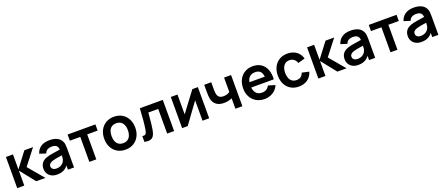

<svg xmlns="http://www.w3.org/2000/svg" viewBox="101 -1834 7226 3127"><g transform="rotate(-20 3714.0 -270.0)"><path d="M69.2 0 70 -540H192V-280L389.5 -540H540L330.5 -270L558 0H398.5L192 -260V0Z M759.2 15Q702.4 15 661.4 -6.7Q620.4 -28.4 599.2 -65.6Q578 -102.8 578 -148Q578 -208.2 607.8 -248.1Q637.5 -288.1 700.8 -309.5Q737.7 -321.9 787.8 -330.7Q837.9 -339.4 930.2 -352.7Q942.6 -354.6 955.2 -356.2Q967.8 -357.9 979.7 -359.8L936.3 -335.7Q936.6 -373.6 925.6 -397.6Q914.7 -421.6 890.2 -433.1Q865.7 -444.7 825.3 -444.7Q785.2 -444.7 752.5 -426.3Q719.8 -407.9 707.5 -369.2L597.3 -403.7Q617.8 -474.4 675.4 -514.7Q733 -555 825.7 -555Q900.9 -555 954.5 -530.6Q1008.1 -506.2 1033.7 -454.5Q1046.8 -428.8 1050.5 -401Q1054.2 -373.2 1054.2 -331.3V0H948.5V-117.2L966 -97.8Q941.1 -58.6 911.7 -33.7Q882.3 -8.8 844.9 3.1Q807.5 15 759.2 15ZM783 -81.2Q821.4 -81.2 850.6 -94.9Q879.8 -108.6 897.5 -129Q915.2 -149.4 922.3 -170.7Q929.9 -188.3 932.3 -211.4Q934.7 -234.4 934.7 -261.5V-271.7L971.7 -260.5L928 -253.4Q860.3 -243.1 824 -236.1Q787.7 -229.1 761.5 -220.5Q729.2 -208.6 712.7 -191.8Q696.2 -174.9 696.2 -149.5Q696.2 -129.3 706.2 -113.9Q716.2 -98.5 735.6 -89.8Q755.1 -81.2 783 -81.2Z M1319.7 0V-433H1139V-540H1620.7V-433H1440V0Z M1944.2 15Q1864 15 1803.1 -21.2Q1742.2 -57.4 1708.8 -122.2Q1675.5 -186.9 1675.5 -270.2Q1675.5 -353.9 1709.3 -418.6Q1743.2 -483.2 1804.3 -519.1Q1865.5 -555 1944.2 -555Q2024.4 -555 2085.5 -518.8Q2146.7 -482.7 2180.2 -417.8Q2213.7 -353 2213.7 -270.2Q2213.7 -186.7 2179.9 -122Q2146.2 -57.2 2085 -21.1Q2023.8 15 1944.2 15ZM1944.2 -97.8Q1990.7 -97.8 2022.6 -119.3Q2054.5 -140.8 2070.3 -179.8Q2086.2 -218.8 2086.2 -270.2Q2086.2 -350.2 2049.7 -396.2Q2013.2 -442.2 1944.2 -442.2Q1896.8 -442.2 1865.2 -420.8Q1833.8 -399.5 1818.4 -360.9Q1803 -322.2 1803 -270.2Q1803 -217 1819.1 -178.2Q1835.2 -139.5 1866.8 -118.7Q1898.2 -97.8 1944.2 -97.8Z M2273.5 -100.8Q2302.5 -95.4 2318.5 -101.8Q2334.4 -108.2 2342.5 -126.1Q2350.5 -144 2356.8 -178.7Q2368 -240.2 2376.1 -331Q2384.2 -421.8 2390.8 -540H2788.7V0H2668.3V-427.2H2497.2L2496 -411.8Q2479.6 -207 2464.8 -132.7Q2453.1 -71.6 2431.8 -38.7Q2410.4 -5.8 2372.6 4Q2334.8 13.8 2273.5 0Z M3396.5 -540V0H3281.2V-352.7L3024.2 0H2927.7V-540H3043V-196.5L3300.8 -540Z M3850.8 -181.5Q3822.2 -167.3 3786.6 -159.3Q3751 -151.3 3712.5 -151.3Q3629.4 -151.3 3579.5 -188.8Q3529.5 -226.2 3514.8 -297.8Q3506.5 -339 3506.5 -409V-540H3628.5V-409Q3628.5 -363.2 3635.2 -334.7Q3644.4 -294.6 3669.6 -276Q3694.8 -257.5 3741 -257.5Q3775.2 -257.5 3802.8 -266.4Q3830.3 -275.2 3850.8 -291V-540H3972V0H3850.8Z M4357.3 15Q4276.3 15 4213.9 -20.3Q4151.5 -55.7 4116.8 -119.3Q4082 -182.9 4082 -264.2Q4082 -351.3 4115.9 -417.2Q4149.8 -483.2 4210.8 -519.1Q4271.7 -555 4350.7 -555Q4433.5 -555 4492.7 -516Q4551.9 -477.1 4580.3 -404.9Q4608.8 -332.8 4602.1 -236.3H4482.5V-280.3Q4482.2 -339.5 4468.6 -376.6Q4455.1 -413.7 4427.2 -431.7Q4399.4 -449.7 4355.7 -449.7Q4306.8 -449.7 4274.2 -429.2Q4241.6 -408.8 4225.5 -368.9Q4209.5 -329 4209.5 -270Q4209.5 -215.2 4225.5 -176.7Q4241.6 -138.2 4273.3 -118Q4305.1 -97.8 4350.7 -97.8Q4394.7 -97.8 4427.1 -117.6Q4459.5 -137.4 4477 -174.8L4596.2 -139Q4575.8 -90.9 4539.7 -56.2Q4503.5 -21.4 4456.5 -3.2Q4409.4 15 4357.3 15ZM4171.5 -236.3V-327.5H4543.2V-236.3Z M4948.5 15Q4867.1 15 4807.3 -21.8Q4747.5 -58.5 4715.9 -123.2Q4684.2 -187.8 4684 -270Q4684.2 -352.9 4716.7 -417.5Q4749.2 -482.2 4809.4 -518.6Q4869.6 -555 4950.2 -555Q5010.9 -555 5060.5 -534.2Q5110 -513.3 5143 -474.3Q5176.1 -435.3 5188.8 -382.7L5068.8 -349.8Q5055.1 -393 5022.7 -417.6Q4990.3 -442.2 4948.5 -442.2Q4880.4 -442.2 4846.1 -395Q4811.8 -347.9 4811.5 -270Q4811.7 -218 4827.2 -179.3Q4842.7 -140.7 4873.5 -119.3Q4904.3 -97.8 4948.5 -97.8Q4995.2 -97.8 5023.4 -119.1Q5051.7 -140.4 5066.2 -183.3L5188.8 -156.2Q5164.1 -73.7 5101.6 -29.3Q5039.1 15 4948.5 15Z M5288.7 0 5289.5 -540H5411.5V-280L5609 -540H5759.5L5550 -270L5777.5 0H5618L5411.5 -260V0Z M5978.7 15Q5921.9 15 5880.9 -6.7Q5839.9 -28.4 5818.7 -65.6Q5797.5 -102.8 5797.5 -148Q5797.5 -208.2 5827.2 -248.1Q5857 -288.1 5920.3 -309.5Q5957.2 -321.9 6007.3 -330.7Q6057.4 -339.4 6149.8 -352.7Q6162.1 -354.6 6174.7 -356.2Q6187.2 -357.9 6199.2 -359.8L6155.8 -335.7Q6156.1 -373.6 6145.1 -397.6Q6134.2 -421.6 6109.7 -433.1Q6085.2 -444.7 6044.8 -444.7Q6004.8 -444.7 5972 -426.3Q5939.3 -407.9 5927 -369.2L5816.8 -403.7Q5837.3 -474.4 5894.9 -514.7Q5952.5 -555 6045.2 -555Q6120.4 -555 6174 -530.6Q6227.6 -506.2 6253.2 -454.5Q6266.3 -428.8 6270 -401Q6273.7 -373.2 6273.7 -331.3V0H6168V-117.2L6185.5 -97.8Q6160.6 -58.6 6131.2 -33.7Q6101.8 -8.8 6064.4 3.1Q6027 15 5978.7 15ZM6002.5 -81.2Q6040.9 -81.2 6070.1 -94.9Q6099.2 -108.6 6117 -129Q6134.8 -149.4 6141.8 -170.7Q6149.4 -188.3 6151.8 -211.4Q6154.2 -234.4 6154.2 -261.5V-271.7L6191.2 -260.5L6147.5 -253.4Q6079.8 -243.1 6043.5 -236.1Q6007.2 -229.1 5981 -220.5Q5948.7 -208.6 5932.2 -191.8Q5915.7 -174.9 5915.7 -149.5Q5915.7 -129.3 5925.7 -113.9Q5935.7 -98.5 5955.1 -89.8Q5974.6 -81.2 6002.5 -81.2Z M6539.2 0V-433H6358.5V-540H6840.2V-433H6659.5V0Z M7073.7 15Q7016.9 15 6975.9 -6.7Q6934.9 -28.4 6913.7 -65.6Q6892.5 -102.8 6892.5 -148Q6892.5 -208.2 6922.2 -248.1Q6952 -288.1 7015.3 -309.5Q7052.2 -321.9 7102.3 -330.7Q7152.4 -339.4 7244.8 -352.7Q7257.1 -354.6 7269.7 -356.2Q7282.2 -357.9 7294.2 -359.8L7250.8 -335.7Q7251.1 -373.6 7240.1 -397.6Q7229.2 -421.6 7204.7 -433.1Q7180.2 -444.7 7139.8 -444.7Q7099.8 -444.7 7067 -426.3Q7034.3 -407.9 7022 -369.2L6911.8 -403.7Q6932.3 -474.4 6989.9 -514.7Q7047.5 -555 7140.2 -555Q7215.4 -555 7269 -530.6Q7322.6 -506.2 7348.2 -454.5Q7361.3 -428.8 7365 -401Q7368.7 -373.2 7368.7 -331.3V0H7263V-117.2L7280.5 -97.8Q7255.6 -58.6 7226.2 -33.7Q7196.8 -8.8 7159.4 3.1Q7122 15 7073.7 15ZM7097.5 -81.2Q7135.9 -81.2 7165.1 -94.9Q7194.2 -108.6 7212 -129Q7229.8 -149.4 7236.8 -170.7Q7244.4 -188.3 7246.8 -211.4Q7249.2 -234.4 7249.2 -261.5V-271.7L7286.2 -260.5L7242.5 -253.4Q7174.8 -243.1 7138.5 -236.1Q7102.2 -229.1 7076 -220.5Q7043.7 -208.6 7027.2 -191.8Q7010.7 -174.9 7010.7 -149.5Q7010.7 -129.3 7020.7 -113.9Q7030.7 -98.5 7050.1 -89.8Q7069.6 -81.2 7097.5 -81.2Z"/></g></svg>

Font: Hauora
Style: Regular
Weight: 400
Designer: Wayne Shih
Foundry: WCYS
Version: Version 1.001